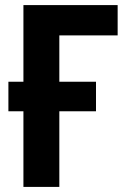

<svg xmlns="http://www.w3.org/2000/svg" viewBox="-20 -734 496 754"><path d="M442 -714V-595H213V-413H357V-297H213V0H72V-297H13V-413H72V-714Z"/></svg>

Font: Noto Sans Condensed
Style: Bold
Weight: 700
Width: 3
Designer: Monotype Design Team
Foundry: Monotype Imaging Inc.
Version: Version 2.013; ttfautohint (v1.8.4.7-5d5b)